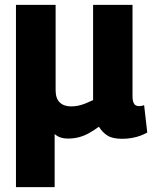

<svg xmlns="http://www.w3.org/2000/svg" viewBox="-20 -564 632 794"><path d="M46 210V-544H210V-191Q210 -157 227 -140.5Q244 -124 274 -124Q289 -124 303.5 -127Q318 -130 333 -136Q348 -142 365 -150V-544H528V-164Q528 -150 531.5 -141Q535 -132 541 -128.5Q547 -125 554 -125Q566 -125 576 -129L589 -16Q577 -9 561 -3Q545 3 525.5 6.5Q506 10 486 10Q446 10 425 -3Q404 -16 389 -40Q370 -26 350 -14.5Q330 -3 308 3Q286 9 262 9Q243 9 229 4Q215 -1 206 -10V210Z"/></svg>

Font: Georama ExtraCondensed Thin
Style: Bold
Weight: 700
Version: Version 1.001